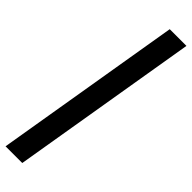

<svg xmlns="http://www.w3.org/2000/svg" viewBox="-354 -773 975 975"><g transform="rotate(45 133.5 -285.0)"><path d="M-11 220 158 -790H278L109 220Z"/></g></svg>

Font: Figtree ExtraBold
Style: Italic
Weight: 800
Italic angle: -9.5°
Foundry: Erik Kennedy
Version: Version 2.001;gftools[0.9.30]